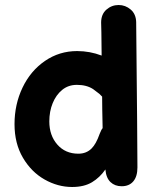

<svg xmlns="http://www.w3.org/2000/svg" viewBox="-20 -737 624 767"><path d="M268 10Q316 10 347.5 -9Q379 -28 401 -60Q404 -26 421.5 -9.5Q439 7 466 7Q496 7 512.5 -12.5Q529 -32 529 -68Q529 -158 524 -649Q523 -681 502 -699Q481 -717 454 -717Q426 -717 405 -698.5Q384 -680 384 -647Q385 -632 386 -515Q339 -533 288 -533Q217 -533 159.5 -493.5Q102 -454 70 -387Q38 -320 38 -241Q38 -164 71.5 -107Q105 -50 158 -20Q211 10 268 10ZM293 -123Q241 -123 209 -159.5Q177 -196 177 -252Q177 -292 190.5 -325Q204 -358 228.5 -378Q253 -398 287 -398Q326 -398 352 -381Q367 -370 377 -362Q386 -353 388 -351Q388 -311 390 -225Q385 -220 378 -202Q364 -162 346 -144Q325 -123 293 -123Z"/></svg>

Font: Balsamiq Sans
Style: Bold
Weight: 700
Designer: Michael Angeles
Foundry: Balsamiq SRL
Version: Version 1.020; ttfautohint (v1.8.4.7-5d5b);gftools[0.9.26]